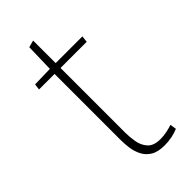

<svg xmlns="http://www.w3.org/2000/svg" viewBox="-212 -693 752 752"><g transform="rotate(-45 164.0 -317.5)"><path d="M217 10Q180 10 158.5 -3.5Q137 -17 126.5 -38.5Q116 -60 113 -83.5Q110 -107 110 -128V-493H24L27 -518L111 -520L114 -637L143 -645V-520H291L288 -493H143V-134Q143 -111 147.5 -84Q152 -57 169 -38Q186 -19 224 -19Q242 -19 260 -23Q278 -27 290 -31L294 -5Q278 2 258 6Q238 10 217 10Z"/></g></svg>

Font: Murecho ExtraLight
Style: Regular
Weight: 200
Designer: Neil Summerour
Foundry: Positype
Version: Version 1.010; ttfautohint (v1.8.3)